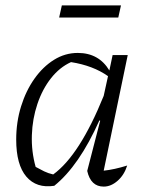

<svg xmlns="http://www.w3.org/2000/svg" viewBox="-20 -685 546 711"><path d="M181 3Q115 13 77.5 -31Q40 -75 40 -168Q40 -233 58 -291Q76 -349 107.5 -393.5Q139 -438 180 -463.5Q221 -489 268 -489Q346 -489 385 -424L397 -481H453L364 -53Q403 -57 451 -72Q440 -37 415.5 -15.5Q391 6 364 6Q316 6 303 -52L351 -238L348 -239Q273 -71 181 3ZM112 -67Q128 -58 143.5 -50.5Q159 -43 177 -39Q275 -110 364 -330L380 -403Q325 -442 243 -455Q201 -436 169 -395.5Q137 -355 118.5 -300Q100 -245 98 -184.5Q96 -124 112 -67ZM199 -620 209 -665H428L418 -620Z"/></svg>

Font: Piazzolla Light
Style: Italic
Weight: 300
Italic angle: -11.3°
Designer: Juan Pablo del Peral
Foundry: Huerta Tipografica
Version: Version 1.330